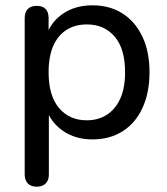

<svg xmlns="http://www.w3.org/2000/svg" viewBox="-20 -516 627 723"><path d="M307 -63Q350 -63 382.5 -84Q415 -105 433 -145Q451 -185 451 -244Q451 -332 412 -378Q373 -424 307 -424Q263 -424 230.5 -403.5Q198 -383 180.5 -343Q163 -303 163 -244Q163 -156 202 -109.5Q241 -63 307 -63ZM118 187Q97 187 85 175Q73 163 73 141V-448Q73 -471 85 -482.5Q97 -494 118 -494Q140 -494 151.5 -482.5Q163 -471 163 -448V-403Q181 -439 215 -463Q262 -496 328 -496Q393 -496 441 -465.5Q489 -435 516 -378.5Q543 -322 543 -244Q543 -167 516.5 -109.5Q490 -52 441.5 -21.5Q393 9 328 9Q263 9 216 -24Q182 -48 164 -83V141Q164 163 152 175Q140 187 118 187Z"/></svg>

Font: Nunito Medium
Style: Regular
Weight: 500
Designer: Vernon Adams
Foundry: Vernon Adams
Version: Version 3.602